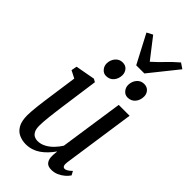

<svg xmlns="http://www.w3.org/2000/svg" viewBox="-308 -1084 1168 1168"><g transform="rotate(45 276.0 -500.0)"><path d="M180.5 10Q150.5 10 123.2 -2Q96 -14 79.5 -43Q63 -72 63 -123Q63 -138 64.8 -159.2Q66.5 -180.5 69.2 -204.2Q72 -228 75 -251Q78 -274 81 -294L107.5 -481.5L59.5 -506L66.5 -542.5L192.5 -565.5L212 -554.5L176.5 -300Q173 -274 170 -249.5Q167 -225 164.5 -203Q162 -181 160.8 -162.5Q159.5 -144 159.5 -129Q159.5 -100 168 -83.8Q176.5 -67.5 189.8 -61Q203 -54.5 217 -54.5Q245 -54.5 270 -67.8Q295 -81 315.8 -102.5Q336.5 -124 351.5 -148L412 -559.5H505.5L437.5 -90.5Q435 -72 439 -61.8Q443 -51.5 455 -51.5Q461 -51.5 471.5 -56.8Q482 -62 499 -78.5L512.5 -53.5Q503 -38.5 486.2 -24Q469.5 -9.5 447.8 0.2Q426 10 401 10Q373 10 360 -4.2Q347 -18.5 345 -43Q344.5 -47.5 344.8 -53.8Q345 -60 345.2 -66.8Q345.5 -73.5 346.5 -80Q347.5 -86.5 348 -93H346.5Q330.5 -70.5 312.5 -51.8Q294.5 -33 274.2 -19Q254 -5 230.5 2.5Q207 10 180.5 10ZM232.5 -629Q211 -629 196 -646.5Q181 -664 181.5 -687.5Q182.5 -717.5 200.8 -738.5Q219 -759.5 246.5 -759.5Q272.5 -759.5 286.5 -742.8Q300.5 -726 300.5 -703.5Q300 -672 281.8 -650.5Q263.5 -629 232.5 -629ZM417.5 -629Q396 -629 381 -646.5Q366 -664 366.5 -687.5Q367.5 -717.5 385.5 -738.5Q403.5 -759.5 431.5 -759.5Q457 -759.5 471.5 -742.8Q486 -726 485.5 -703.5Q485 -672 466.8 -650.5Q448.5 -629 417.5 -629ZM317 -805 220 -990 258 -1010Q283 -977.5 308.5 -944.8Q334 -912 360 -878.5Q397 -911.5 428.2 -944.5Q459.5 -977.5 497.5 -1010L532.5 -986.5L387 -805Z"/></g></svg>

Font: Merriweather 24pt SemiCondensed
Style: Italic
Weight: 400
Width: 4
Italic angle: -7.8°
Designer: Eben Sorkin
Foundry: Eben Sorkin
Version: Version 2.101